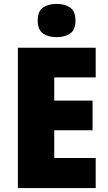

<svg xmlns="http://www.w3.org/2000/svg" viewBox="-20 -957 552 977"><path d="M467 0H71V-714H467V-563H256V-445H451V-294H256V-153H467ZM268 -937Q310 -937 337 -918.5Q364 -900 364 -852Q364 -805 337 -786.5Q310 -768 268 -768Q226 -768 199 -786.5Q172 -805 172 -852Q172 -900 198.5 -918.5Q225 -937 268 -937Z"/></svg>

Font: Noto Sans Bengali SemiCondensed Black
Style: Regular
Weight: 900
Width: 4
Designer: Joana Ranito - Universal Thirst; Jelle Bosma - Monotype Design Team
Foundry: Universal Thirst ehf.
Version: Version 3.000; ttfautohint (v1.8.4.7-5d5b)